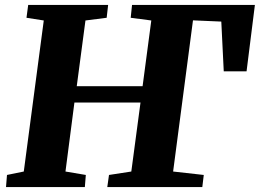

<svg xmlns="http://www.w3.org/2000/svg" viewBox="-20 -763 1060 783"><path d="M4.5 0 8.5 -49.5 77 -63.5 158.5 -679.5 88 -690.5 95 -743H421L415 -690.5L328.5 -679.5L293 -411.5H561.5L597 -679.5L513 -690.5L518.5 -743H1019.5L985.5 -472H892.5L882.5 -675L767 -680L686 -63.5L811 -49.5L805 0H417.5L424.5 -49.5L515.5 -63.5L553 -345H283.5L247 -63.5L330 -49.5L326 0Z"/></svg>

Font: Merriweather 24pt Black
Style: Italic
Weight: 900
Italic angle: -7.8°
Designer: Eben Sorkin
Foundry: Eben Sorkin
Version: Version 2.101